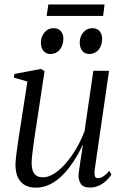

<svg xmlns="http://www.w3.org/2000/svg" viewBox="-20 -832 552 862"><path d="M141 10.5Q111.5 10.5 91.2 -1.2Q71 -13 60.2 -35.8Q49.5 -58.5 49.5 -93Q49.5 -105 52.5 -131.8Q55.5 -158.5 60.2 -189.8Q65 -221 69 -247Q73 -273 74.5 -282L103 -466L42 -483.5L45 -500L164 -522.5L180 -512.5L144 -274Q141.5 -259 137.8 -234.8Q134 -210.5 130.5 -184.5Q127 -158.5 124.5 -136Q122 -113.5 122 -101.5Q122 -78.5 127.8 -63.8Q133.5 -49 144.8 -42.5Q156 -36 173.5 -36Q203 -36 236.8 -62Q270.5 -88 303 -134.5Q335.5 -181 359.5 -242L399 -514H469.5L405.5 -72.5Q403 -54.5 405.5 -43.2Q408 -32 420 -32Q430 -32 443.2 -40Q456.5 -48 471 -65L480 -48.5Q473 -36 458.8 -22.2Q444.5 -8.5 425.5 0.8Q406.5 10 383.5 10Q352 10 341.8 -8.5Q331.5 -27 332.5 -46.5Q332.5 -50 334.8 -65.8Q337 -81.5 340.2 -103.2Q343.5 -125 346.8 -146Q350 -167 352 -181H351Q332 -140.5 309.2 -105.8Q286.5 -71 260.2 -45Q234 -19 204.2 -4.2Q174.5 10.5 141 10.5ZM206 -589.5Q187.5 -589.5 175.5 -603Q163.5 -616.5 163.5 -642Q164 -667.5 179.8 -686.5Q195.5 -705.5 220 -705.5Q242 -705.5 253.2 -692Q264.5 -678.5 264.5 -659Q264 -627 247.8 -608.2Q231.5 -589.5 206 -589.5ZM380 -589.5Q362 -589.5 350 -603Q338 -616.5 338 -642Q338 -667.5 354 -686.5Q370 -705.5 394.5 -705.5Q416 -705.5 427.2 -692Q438.5 -678.5 438.5 -659Q438.5 -627 422.2 -608.2Q406 -589.5 380 -589.5ZM197 -812H449.5L443 -760.5H189.5Z"/></svg>

Font: Merriweather 120pt Light
Style: Italic
Weight: 300
Italic angle: -7.8°
Version: Version 2.101